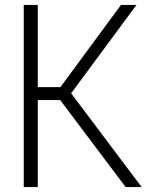

<svg xmlns="http://www.w3.org/2000/svg" viewBox="-20 -760 596 780"><path d="M76.5 0V-740H133.5V-406H225.5L471.5 -740H534.5L269 -381L555.5 0H490.5L224.5 -353.5H133.5V0Z"/></svg>

Font: Encode Sans Cnd Lt
Style: Regular
Weight: 300
Width: 3
Designer: Multiple Designers
Foundry: Impallari Type
Version: Version 3.002; ttfautohint (v1.8.3) -l 8 -r 50 -G 200 -x 14 